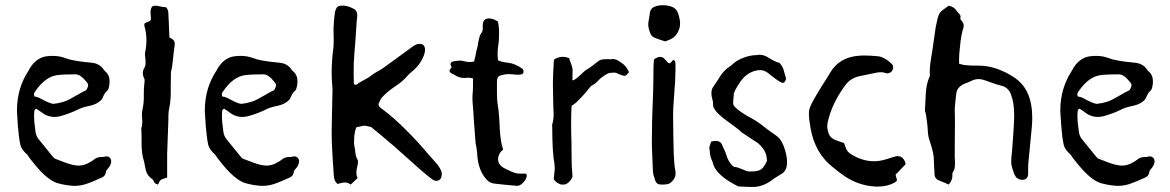

<svg xmlns="http://www.w3.org/2000/svg" viewBox="-20 -722 4578 751"><path d="M118.2 -365.2Q114.3 -359.9 113.3 -356Q112.8 -354 112.8 -352.5Q112.8 -348.1 115.2 -344.2H116.2Q121.6 -344.2 131.3 -340.3L141.1 -335.4L151.9 -329.6Q179.2 -315.9 189 -315.9H189.9Q228.5 -320.3 253.4 -334.5L278.8 -348.6L303.7 -362.8L312.5 -366.7Q317.4 -369.1 319.3 -372.6Q324.7 -382.3 324.7 -389.2Q324.7 -391.1 324.2 -392.6Q323.2 -395.5 321.3 -397.9L317.9 -402.3Q294.9 -431.2 275.9 -431.2H275.4L239.7 -430.7Q219.2 -430.2 204.6 -428.2Q157.2 -422.4 118.2 -365.2ZM415 -90.8Q415 -88.9 414.6 -86.9Q412.6 -74.7 403.3 -64L398.4 -58.1Q395.5 -54.7 395 -52.2Q393.6 -38.6 384.8 -31.2Q381.3 -28.8 376 -26.4L366.7 -22.5L348.1 -14.2L329.6 -6.8Q300.3 4.9 273.4 4.9H267.6Q238.8 3.4 207.5 -4.9Q173.8 -13.7 131.3 -60.5L120.6 -72.8L110.4 -85.4Q96.2 -102.1 86.9 -116.7Q64.5 -136.7 60.1 -153.8Q53.7 -181.6 49.8 -230.5Q49.3 -238.3 48.8 -247.6Q48.3 -253.9 47.9 -262.2Q47.4 -276.4 46.9 -277.3L46.4 -285.6V-293.9Q47.4 -377.9 90.8 -444.3Q117.2 -496.1 163.1 -502Q175.3 -503.4 186.5 -503.4Q213.4 -503.4 235.8 -494.6Q252 -488.3 273.4 -484.9L292 -481.9L311 -479.5L326.7 -478L342.3 -476.1Q369.1 -472.7 384.3 -451.7Q388.2 -445.8 391.6 -442.9Q408.7 -429.2 408.7 -403.3Q408.7 -395 406.7 -384.8Q405.8 -378.9 403.8 -374Q400.9 -367.7 397.9 -365.7Q391.6 -361.3 385.7 -349.1L381.3 -339.4Q378.9 -334 376 -331.1Q362.3 -315.9 333.5 -308.6L321.8 -306.2L310.1 -303.2Q296.9 -299.8 287.6 -294.9Q256.8 -279.3 217.8 -268.1Q205.6 -264.6 193.4 -264.6Q164.6 -264.6 141.1 -283.7L131.3 -290.5L121.6 -296.9Q117.2 -295.4 115.2 -291.5L114.3 -287.6L113.8 -283.7Q113.3 -276.4 113.3 -268.1Q113.3 -256.8 114.3 -244.1L119.1 -205.1Q121.6 -188 133.8 -174.3L183.6 -112.8L189.5 -106Q192.9 -102.1 195.8 -101.1L216.3 -93.3L237.3 -85.4Q261.2 -76.7 279.8 -74.7Q283.2 -74.2 287.1 -74.2Q311 -74.2 333 -88.4L339.8 -92.3L346.7 -97.2Q358.9 -107.9 376 -107.9H378.9L385.7 -108.4L392.6 -109.9Q394.5 -110.4 396.5 -110.4Q402.3 -110.4 405.8 -107.9Q415 -102.1 415 -90.8Z M660.6 -562.5Q663.6 -557.6 663.6 -550.3Q663.6 -545.9 662.6 -540.5L659.2 -515.6L656.7 -490.2Q653.8 -459 648.9 -440.4Q648.4 -437.5 648.4 -433.6V-418L647.9 -388.7V-359.4Q647.5 -323.7 642.1 -300.3Q639.2 -288.6 638.7 -271.5V-256.3L638.2 -241.7L633.8 -118.2V-27.3L621.1 -23.4Q613.3 -21 609.4 -18.6Q606 -16.1 603 -10.3L600.6 -5.4L597.7 0L590.3 -2.9Q586.9 -4.4 585.4 -5.9L583 -9.8L581.1 -14.2Q578.6 -19 576.2 -21Q556.6 -33.2 550.3 -56.2L546.4 -75.7Q544.4 -88.4 542 -95.2Q534.2 -120.6 533.7 -157.7V-189.5L532.7 -220.7Q536.6 -230.5 536.6 -245.6Q536.6 -250.5 536.1 -255.4L535.2 -272.9Q535.2 -282.7 536.6 -290Q542.5 -316.4 542.5 -338.9V-355Q542.5 -364.7 543 -377L545.9 -409.2Q545.9 -411.1 544.4 -414.1L542 -419.4Q538.6 -428.2 538.6 -436Q538.6 -446.3 543.9 -455.1Q548.8 -462.9 549.3 -473.1V-481.9L548.8 -490.7L547.4 -503.4Q546.9 -507.3 546.9 -510.3Q546.9 -513.2 547.4 -515.6Q552.7 -540.5 552.7 -564.5Q552.7 -593.8 544.4 -622.1V-626L545.4 -628.4L545.9 -631.3L556.2 -635.7L567.4 -640.1L569.3 -644L570.3 -647.9L569.8 -659.2L568.8 -670.4V-674.3Q568.8 -689.5 576.2 -697.3Q581.1 -699.7 586.9 -699.7H590.3L597.2 -698.7L604 -697.3L616.7 -694.8L623.5 -694.3L631.3 -692.9L633.3 -689L635.3 -684.6Q637.7 -679.2 638.2 -675.8L640.6 -626.5L642.6 -576.2L647 -573.2L652.3 -570.3Q658.7 -566.4 660.6 -562.5Z M853 -365.2Q849.1 -359.9 848.1 -356Q847.7 -354 847.7 -352.5Q847.7 -348.1 850.1 -344.2H851.1Q856.4 -344.2 866.2 -340.3L876 -335.4L886.7 -329.6Q914.1 -315.9 923.8 -315.9H924.8Q963.4 -320.3 988.3 -334.5L1013.7 -348.6L1038.6 -362.8L1047.4 -366.7Q1052.2 -369.1 1054.2 -372.6Q1059.6 -382.3 1059.6 -389.2Q1059.6 -391.1 1059.1 -392.6Q1058.1 -395.5 1056.2 -397.9L1052.7 -402.3Q1029.8 -431.2 1010.7 -431.2H1010.3L974.6 -430.7Q954.1 -430.2 939.5 -428.2Q892.1 -422.4 853 -365.2ZM1149.9 -90.8Q1149.9 -88.9 1149.4 -86.9Q1147.5 -74.7 1138.2 -64L1133.3 -58.1Q1130.4 -54.7 1129.9 -52.2Q1128.4 -38.6 1119.6 -31.2Q1116.2 -28.8 1110.8 -26.4L1101.6 -22.5L1083 -14.2L1064.5 -6.8Q1035.2 4.9 1008.3 4.9H1002.4Q973.6 3.4 942.4 -4.9Q908.7 -13.7 866.2 -60.5L855.5 -72.8L845.2 -85.4Q831.1 -102.1 821.8 -116.7Q799.3 -136.7 794.9 -153.8Q788.6 -181.6 784.7 -230.5Q784.2 -238.3 783.7 -247.6Q783.2 -253.9 782.7 -262.2Q782.2 -276.4 781.7 -277.3L781.2 -285.6V-293.9Q782.2 -377.9 825.7 -444.3Q852.1 -496.1 897.9 -502Q910.2 -503.4 921.4 -503.4Q948.2 -503.4 970.7 -494.6Q986.8 -488.3 1008.3 -484.9L1026.9 -481.9L1045.9 -479.5L1061.5 -478L1077.1 -476.1Q1104 -472.7 1119.1 -451.7Q1123 -445.8 1126.5 -442.9Q1143.6 -429.2 1143.6 -403.3Q1143.6 -395 1141.6 -384.8Q1140.6 -378.9 1138.7 -374Q1135.7 -367.7 1132.8 -365.7Q1126.5 -361.3 1120.6 -349.1L1116.2 -339.4Q1113.8 -334 1110.8 -331.1Q1097.2 -315.9 1068.4 -308.6L1056.6 -306.2L1044.9 -303.2Q1031.7 -299.8 1022.5 -294.9Q991.7 -279.3 952.6 -268.1Q940.4 -264.6 928.2 -264.6Q899.4 -264.6 876 -283.7L866.2 -290.5L856.4 -296.9Q852.1 -295.4 850.1 -291.5L849.1 -287.6L848.6 -283.7Q848.1 -276.4 848.1 -268.1Q848.1 -256.8 849.1 -244.1L854 -205.1Q856.4 -188 868.7 -174.3L918.5 -112.8L924.3 -106Q927.7 -102.1 930.7 -101.1L951.2 -93.3L972.2 -85.4Q996.1 -76.7 1014.6 -74.7Q1018.1 -74.2 1022 -74.2Q1045.9 -74.2 1067.9 -88.4L1074.7 -92.3L1081.5 -97.2Q1093.8 -107.9 1110.8 -107.9H1113.8L1120.6 -108.4L1127.4 -109.9Q1129.4 -110.4 1131.3 -110.4Q1137.2 -110.4 1140.6 -107.9Q1149.9 -102.1 1149.9 -90.8Z M1706.1 -52.2Q1708 -47.4 1708 -41.5Q1708 -36.1 1706.1 -29.3Q1703.6 -19 1692.9 -15.6Q1689.5 -14.6 1686 -14.6Q1679.2 -14.6 1672.9 -19Q1649.9 -35.6 1627.4 -55.7L1575.7 -101.6L1524.4 -147.5Q1518.6 -151.9 1514.6 -155.8L1503.4 -165Q1489.7 -176.8 1478.5 -186.5Q1447.3 -212.9 1431.6 -225.1Q1411.1 -230.5 1404.8 -230.5H1403.8Q1402.3 -230 1394 -228.5L1386.2 -226.6Q1380.9 -225.6 1374.5 -224.6Q1368.2 -213.9 1365.7 -187.5Q1364.7 -175.3 1364.7 -166.5Q1364.7 -156.2 1366.2 -149.9L1368.7 -137.2L1370.1 -124Q1372.1 -108.4 1377.9 -98.6Q1380.4 -94.7 1380.4 -88.9Q1380.4 -86.4 1379.9 -83.5L1378.4 -74.7L1376.5 -66.4Q1374 -55.2 1374 -46.4Q1374 -34.2 1378.9 -25.9L1365.7 -13.2L1358.9 -6.8L1351.6 0Q1341.3 -8.3 1328.6 -8.3H1325.7Q1320.3 -7.8 1313 -5.9L1300.3 -2.4Q1286.6 -12.7 1285.6 -36.6L1281.2 -101.6L1277.8 -166.5L1277.3 -214.8L1278.3 -263.7L1280.3 -356.9L1280.8 -370.6L1279.8 -383.8Q1277.3 -409.7 1277.3 -437.5Q1277.3 -484.4 1284.2 -537.1Q1285.2 -545.4 1285.2 -563V-575.7L1284.7 -596.7V-614.3L1286.6 -644.5L1290 -674.3Q1291 -680.2 1295.9 -689.9L1297.4 -692.4L1298.8 -694.3Q1301.3 -696.8 1303.7 -697.8Q1312 -700.2 1320.3 -700.2Q1341.3 -700.2 1365.2 -686.5Q1377 -680.2 1377.4 -663.6Q1377.4 -658.2 1376.5 -649.4L1375.5 -642.1L1375 -635.7Q1373.5 -611.3 1369.6 -555.2L1366.2 -513.7Q1364.7 -490.7 1363.8 -475.1Q1363.3 -458 1363.3 -433.6L1364.3 -392.6Q1368.2 -390.6 1371.6 -390.6Q1373.5 -390.6 1375.5 -391.6L1379.4 -394L1382.3 -397Q1383.8 -398.4 1404.3 -409.2L1411.6 -413.6L1418.5 -417Q1424.8 -420.9 1425.8 -421.9Q1442.4 -435.1 1453.6 -440.9L1458.5 -443.4Q1461.9 -444.8 1464.8 -446.8Q1472.2 -451.2 1482.9 -459Q1501 -472.2 1512.2 -480Q1516.1 -483.4 1520 -485.8L1526.9 -490.7Q1542.5 -502 1570.3 -522.5L1583.5 -532.2L1597.2 -542Q1608.9 -550.3 1621.1 -550.3H1622.6Q1634.8 -550.3 1639.6 -541Q1642.6 -535.2 1642.6 -527.3Q1642.6 -509.8 1627 -482.4Q1616.2 -464.4 1598.6 -448.2L1591.8 -442.4L1585.9 -437.5Q1579.6 -431.6 1576.7 -428.7Q1563 -412.6 1548.3 -400.4Q1542.5 -396 1535.6 -391.1L1522.9 -382.3Q1491.2 -360.8 1470.2 -336.4Q1468.3 -333.5 1465.3 -326.2L1462.9 -320.3L1460.4 -315.4Q1460.4 -308.6 1465.8 -302.7L1471.2 -298.3L1477.1 -293.9Q1519.5 -262.7 1571.3 -210.4Q1615.7 -166.5 1654.8 -119.1L1672.9 -99.1L1690.4 -79.1Q1701.7 -64.5 1706.1 -52.2Z M2033.7 -43Q2040.5 -42.5 2040.5 -35.6V-34.7Q2040 -27.3 2034.2 -17.6Q2027.8 -7.8 2019.5 -1.5Q2010.7 4.9 2002.9 4.9H2002Q1950.2 0.5 1913.1 -3.9Q1895.5 -6.3 1884.3 -18.6Q1848.6 -56.2 1846.2 -125.5Q1845.7 -132.3 1843.8 -143.6L1840.3 -161.6Q1837.9 -186 1834 -244.6L1832.5 -267.6L1831.1 -290Q1829.1 -314.5 1828.1 -327.6V-347.7L1829.6 -367.2Q1830.1 -374 1830.1 -390.1V-403.3L1830.6 -415.5Q1826.7 -415.5 1823.7 -416.5L1818.8 -417.5Q1815.9 -418 1813.5 -418H1811.5Q1804.2 -417 1797.9 -417Q1775.9 -417 1761.2 -427.2L1753.9 -431.2L1746.6 -434.6Q1738.3 -439.5 1738.3 -445.3Q1738.3 -448.7 1741.7 -452.6Q1746.6 -458 1746.6 -458.5Q1746.6 -459 1745.6 -460.4L1745.1 -462.4L1743.7 -464.8Q1742.2 -468.3 1742.2 -471.2Q1742.2 -481 1758.3 -482.9Q1771.5 -484.9 1780.3 -484.9Q1789.6 -484.9 1793.9 -482.9Q1804.7 -479.5 1817.4 -479.5Q1825.2 -479.5 1834 -481L1836.4 -490.2L1838.9 -500Q1840.8 -512.2 1843.3 -522L1844.2 -526.4L1845.7 -530.8L1848.6 -543.5L1850.6 -556.6L1853.5 -570.3Q1856.9 -585.4 1864.7 -595.7Q1867.7 -600.1 1868.2 -608.4V-622.1Q1869.1 -649.9 1892.1 -649.9Q1898.9 -649.9 1907.7 -647.5Q1911.6 -646.5 1917 -643.6L1921.9 -641.1L1927.2 -638.7Q1932.1 -620.1 1932.1 -590.8Q1932.1 -578.6 1931.2 -564Q1930.7 -555.2 1929.2 -545.9L1928.2 -538.6L1927.2 -531.7Q1926.3 -522.5 1926.3 -513.2Q1926.3 -506.3 1926.8 -499L1927.2 -493.2L1927.7 -486.3Q1940.9 -479.5 1967.3 -476.6Q1995.1 -473.6 2022.5 -453.6Q2025.4 -452.1 2026.9 -447.8Q2027.8 -444.8 2027.8 -442.4V-440.4Q2026.9 -430.7 2013.2 -430.2L2002.9 -429.7L1985.8 -431.2Q1978 -432.1 1970.2 -432.1Q1949.7 -432.1 1931.6 -424.3Q1923.8 -417.5 1923.8 -403.3V-353.5Q1924.3 -324.7 1927.7 -305.7Q1930.7 -291 1932.1 -266.6L1933.6 -244.1L1934.6 -221.2Q1938 -162.6 1948.2 -137.7L1941.9 -131.3Q1938.5 -127.9 1936.5 -125Q1928.2 -112.3 1928.2 -99.6Q1928.2 -94.2 1929.7 -88.9Q1935.5 -71.3 1957.5 -61.5L1968.3 -56.6L1979.5 -51.3Q1993.2 -45.4 2002.9 -43.5Q2006.3 -43 2012.2 -43Z M2176.3 0Q2172.4 0 2160.2 -6.8Q2146 -17.1 2146 -22.9L2147.5 -37.1Q2149.9 -55.7 2149.9 -65.4Q2149.9 -73.2 2148.9 -79.6Q2140.1 -127 2140.1 -222.7Q2140.1 -232.9 2139.6 -234.4Q2145.5 -252 2145.5 -275.4L2144 -315.4L2142.6 -396Q2142.6 -425.8 2146.5 -486.3Q2147 -490.7 2159.7 -495.6Q2170.4 -499.5 2176.8 -499.5H2189Q2197.8 -497.6 2206.1 -494.6L2210 -482.4Q2219.7 -459 2219.7 -447.8Q2219.2 -437.5 2219.2 -422.9Q2219.2 -413.1 2218.8 -408.2Q2219.2 -407.7 2220.2 -407.7Q2228 -407.7 2252.9 -431.2Q2256.8 -434.6 2259.8 -438L2268.6 -445.8L2283.2 -455.1L2297.4 -464.8Q2321.8 -485.4 2329.8 -488Q2337.9 -490.7 2355.5 -490.7L2368.7 -490.2Q2372.6 -491.2 2376.5 -491.2Q2391.1 -491.2 2406.7 -479Q2428.2 -467.3 2440.4 -439.9Q2428.7 -425.3 2423.8 -425.3Q2419.4 -425.3 2410.2 -428.5Q2400.9 -431.6 2391.1 -436.5Q2387.7 -438 2383.3 -438Q2377.4 -438 2366.7 -437Q2357.9 -436.5 2341.3 -424.8Q2328.6 -416 2322.8 -409.7Q2310.1 -394.5 2291.5 -385.3Q2239.7 -320.3 2215.8 -308.1Q2213.9 -279.8 2213.9 -240.2Q2213.9 -205.6 2215.3 -162.6Q2215.8 -141.1 2215.8 -109.4Q2215.8 -87.9 2216.3 -74.7L2219.2 -33.2Q2219.2 -24.9 2209 -13.7Q2198.7 -2.4 2189.5 -0.5Z M2632.3 -669.9Q2640.1 -647 2640.1 -629.4Q2640.1 -619.6 2637.7 -611.8Q2627.4 -576.7 2595.7 -565.4Q2592.8 -564.5 2582 -560.1L2571.3 -563.5L2561 -566.9Q2548.8 -570.8 2541 -574.2Q2529.8 -579.1 2525.9 -586.9Q2515.6 -609.4 2515.6 -627Q2515.6 -630.9 2516.1 -634.8L2519.5 -654.8L2522.5 -674.8Q2525.9 -692.4 2548.8 -698.7Q2560.5 -701.7 2572.8 -701.7Q2585 -701.7 2597.7 -698.7Q2624.5 -692.9 2632.3 -669.9ZM2615.2 -122.6 2617.2 -89.4Q2618.2 -71.3 2621.1 -56.6Q2622.6 -50.8 2622.6 -44.9Q2622.6 -22 2601.1 -5.9Q2595.7 -2 2583 -0.5Q2577.6 0 2571.8 0Q2566.4 0 2561 -0.5Q2547.4 -2.4 2543 -15.6L2540 -25.9L2536.6 -35.6Q2533.7 -47.4 2533.7 -56.6L2531.7 -103.5L2529.8 -149.9V-174.3Q2529.8 -211.9 2530.8 -256.3L2534.7 -363.3L2535.6 -409.7L2536.1 -456.1L2536.6 -472.7L2538.1 -489.7L2544.9 -494.1Q2548.8 -496.6 2552.2 -497.6Q2557.6 -499.5 2562 -499.5Q2572.8 -499.5 2580.6 -490.2L2586.9 -483.4L2593.3 -476.1Q2593.8 -475.6 2596.2 -475.1L2600.1 -474.1L2606.4 -480.5L2613.3 -487.8Q2619.6 -485.8 2621.1 -480.5L2622.1 -470.7V-458Q2622.1 -407.7 2615.7 -332.5Q2612.8 -300.3 2612.8 -273.9V-266.6Q2613.3 -191.4 2615.2 -122.6Z M2925.3 9.3Q2906.7 9.3 2868.2 7.3Q2787.6 -32.2 2770.5 -76.7Q2769 -85.9 2764.6 -94.7Q2758.8 -106.4 2756.8 -122.1Q2756.8 -132.3 2754.4 -142.1V-143.1Q2754.4 -148.9 2761.7 -168Q2771.5 -170.9 2779.3 -170.9Q2798.8 -170.9 2805.2 -153.8L2808.1 -146.5Q2816.9 -128.9 2818.4 -123.5Q2825.7 -100.6 2830.1 -93.8Q2844.2 -68.8 2855.5 -68.8Q2863.8 -68.4 2885.3 -59.1Q2901.9 -51.3 2909.2 -51.3H2917.5Q2944.8 -51.3 2957 -59.6Q2967.3 -66.4 2978.5 -89.4Q2980 -91.8 2980 -96.2L2978.5 -107.4Q2975.1 -135.3 2944.8 -162.1L2880.4 -204.6Q2874 -212.9 2833 -242.2Q2769 -287.1 2769 -311.5Q2769 -324.2 2768.1 -326.7Q2762.7 -344.7 2762.7 -357.9Q2762.7 -369.1 2766.6 -377.4Q2769.5 -382.8 2778.8 -395.8Q2788.1 -408.7 2796.4 -422.9Q2803.2 -435.1 2823.2 -454.1Q2839.4 -464.8 2843.8 -469.2Q2860.8 -485.8 2887.9 -496.1Q2915 -506.3 2938.5 -506.3Q2944.8 -507.8 2950.7 -507.8Q2968.3 -507.8 2984.9 -497.1Q3011.7 -480 3028.8 -476.1Q3039.1 -465.3 3043.9 -452.1Q3051.3 -425.8 3053 -420.9Q3054.7 -416 3054.7 -413.6Q3053.7 -407.7 3048.8 -401.4Q3046.4 -397.9 3042.5 -397.9Q3031.2 -397.9 2987.8 -433.6Q2971.2 -447.8 2953.1 -447.8Q2908.7 -446.3 2877.4 -404.8Q2849.6 -364.3 2849.6 -350.6Q2849.6 -349.1 2850.6 -348.1Q2850.6 -345.7 2849.1 -339.8Q2847.7 -330.1 2847.7 -323.2Q2847.7 -315.9 2849.1 -311.5Q2852.5 -303.7 2869.1 -291Q2891.6 -273.9 2914.6 -262.2Q2935.1 -251.5 2955.1 -236.8Q2983.4 -213.9 3002.4 -201.2Q3026.9 -185.1 3031.2 -176.8Q3046.4 -156.7 3055.2 -117.7Q3058.6 -101.6 3058.6 -88.4Q3058.6 -57.6 3041 -44.4L3008.8 -24.4Q2967.3 9.3 2925.3 9.3Z M3522.5 -80.1 3502.4 -59.1 3492.7 -48.8 3482.9 -39.1Q3487.8 -21 3488.8 -16.6L3485.4 -12.7Q3483.4 -10.3 3481.4 -9.3Q3452.6 7.8 3413.6 7.8H3407.2Q3337.4 5.4 3276.9 -37.6L3257.3 -52.2L3238.3 -67.4Q3168.5 -121.6 3150.9 -218.3L3149.9 -225.1Q3144 -255.9 3144 -275.4Q3144 -286.1 3145.5 -293.5Q3149.4 -311 3176.8 -356.4L3189 -376.5L3201.2 -396Q3217.3 -420.4 3225.6 -435.1Q3261.7 -499.5 3343.3 -504.4Q3350.6 -504.9 3359.4 -504.9Q3382.3 -504.9 3414.1 -502Q3439 -499.5 3467.8 -472.2Q3473.6 -466.8 3473.6 -459Q3473.6 -453.1 3470.2 -446.3Q3467.3 -440.4 3459.5 -437Q3455.1 -435.1 3450.7 -435.1Q3446.8 -435.1 3443.4 -436.5Q3435.1 -439.5 3424.8 -439.5Q3414.6 -439.5 3401.9 -436.5L3343.3 -424.3Q3306.6 -417 3285.6 -387.7Q3232.4 -315.4 3216.8 -240.2Q3215.8 -234.4 3215.8 -228Q3215.8 -211.4 3224.1 -193.8Q3229.5 -183.6 3241.2 -177.7Q3248 -173.8 3259.3 -169.9L3270 -166.5L3281.7 -162.1L3284.7 -153.3L3288.1 -144Q3293.9 -127.4 3309.6 -118.2Q3354 -91.3 3398.4 -91.3Q3422.9 -91.3 3447.8 -99.6Q3465.3 -105.5 3481.4 -109.9Q3486.8 -111.3 3491.7 -111.3Q3507.3 -111.3 3516.6 -96.2Q3518.6 -93.3 3520 -88.9Z M4013.2 -313.5Q4017.6 -288.6 4017.6 -260.7Q4017.6 -242.2 4015.6 -221.7L4002 -81.1L4001.5 -61V-41Q4001 -22.5 3983.9 -19Q3981.4 -18.6 3979 -18.6Q3973.6 -18.6 3967.3 -20.5Q3958 -23.9 3954.1 -29.3Q3947.3 -39.1 3944.8 -47.9L3939 -65.9Q3936 -76.2 3935.5 -84V-90.8Q3935.5 -97.7 3936 -106.9L3938.5 -129.9L3943.4 -197.3Q3946.3 -237.3 3946.8 -264.6V-273.9Q3946.8 -322.8 3933.1 -355.5Q3922.4 -381.8 3893.6 -387.7Q3880.9 -390.6 3863.3 -397L3848.1 -402.3L3833.5 -407.7Q3819.8 -412.6 3807.6 -412.6Q3792 -412.6 3777.8 -404.8Q3772.9 -402.3 3764.2 -398.9L3750.5 -393.6Q3723.1 -380.4 3720.7 -356.9L3718.3 -337.9L3716.3 -318.4Q3714.4 -302.7 3714.4 -289.6Q3714.4 -284.7 3714.8 -279.8L3715.3 -238.3L3714.8 -196.3L3714.4 -107.4L3715.3 -92.3V-77.6Q3715.3 -60.1 3707 -48.3Q3705.1 -45.4 3705.1 -40V-31.2Q3704.6 -17.1 3690.9 0L3681.2 -4.4L3672.4 -8.3Q3662.1 -12.7 3655.3 -15.1Q3635.3 -22 3635.3 -42L3634.8 -55.2L3633.8 -67.9Q3632.8 -84.5 3632.8 -93.8V-96.7Q3632.8 -123 3616.7 -169.9Q3609.9 -188.5 3608.9 -212.4Q3608.4 -226.1 3606 -245.1L3601.1 -278.3L3599.1 -283.7Q3597.7 -287.1 3597.7 -289.1L3599.6 -322.3L3601.1 -355.5Q3603.5 -394 3615.2 -420.4L3616.7 -422.9L3617.2 -425.3Q3616.7 -432.1 3616.7 -439.5Q3616.7 -454.6 3618.7 -472.2L3622.1 -495.6L3626 -519L3632.8 -565.9L3639.6 -613.3L3641.1 -621.6L3643.1 -630.4L3647.9 -651.9Q3651.4 -664.1 3656.2 -671.9Q3661.1 -678.7 3672.4 -686.5L3682.1 -693.4L3691.4 -699.7Q3712.4 -694.8 3720.7 -681.2Q3722.2 -678.2 3725.6 -674.8L3731.4 -668.5Q3737.3 -662.6 3737.3 -656.2Q3737.3 -654.8 3736.8 -653.3Q3736.3 -651.9 3736.3 -650.9Q3736.3 -645.5 3741.7 -640.1Q3749.5 -632.3 3749.5 -621.6Q3749.5 -616.2 3747.6 -610.4Q3740.7 -589.8 3737.3 -562L3734.9 -538.1L3732.4 -513.7L3731.4 -493.7V-473.1L3740.7 -470.2Q3746.6 -468.3 3750.5 -467.8L3774.4 -465.8Q3783.7 -465.3 3791 -465.3H3807.6Q3867.2 -465.3 3929.2 -430.2L3934.6 -426.8Q3999 -391.6 4013.2 -313.5Z M4199.2 -365.2Q4195.3 -359.9 4194.3 -356Q4193.8 -354 4193.8 -352.5Q4193.8 -348.1 4196.3 -344.2H4197.3Q4202.6 -344.2 4212.4 -340.3L4222.2 -335.4L4232.9 -329.6Q4260.3 -315.9 4270 -315.9H4271Q4309.6 -320.3 4334.5 -334.5L4359.9 -348.6L4384.8 -362.8L4393.6 -366.7Q4398.4 -369.1 4400.4 -372.6Q4405.8 -382.3 4405.8 -389.2Q4405.8 -391.1 4405.3 -392.6Q4404.3 -395.5 4402.3 -397.9L4398.9 -402.3Q4376 -431.2 4356.9 -431.2H4356.4L4320.8 -430.7Q4300.3 -430.2 4285.6 -428.2Q4238.3 -422.4 4199.2 -365.2ZM4496.1 -90.8Q4496.1 -88.9 4495.6 -86.9Q4493.7 -74.7 4484.4 -64L4479.5 -58.1Q4476.6 -54.7 4476.1 -52.2Q4474.6 -38.6 4465.8 -31.2Q4462.4 -28.8 4457 -26.4L4447.8 -22.5L4429.2 -14.2L4410.6 -6.8Q4381.3 4.9 4354.5 4.9H4348.6Q4319.8 3.4 4288.6 -4.9Q4254.9 -13.7 4212.4 -60.5L4201.7 -72.8L4191.4 -85.4Q4177.2 -102.1 4168 -116.7Q4145.5 -136.7 4141.1 -153.8Q4134.8 -181.6 4130.9 -230.5Q4130.4 -238.3 4129.9 -247.6Q4129.4 -253.9 4128.9 -262.2Q4128.4 -276.4 4127.9 -277.3L4127.4 -285.6V-293.9Q4128.4 -377.9 4171.9 -444.3Q4198.2 -496.1 4244.1 -502Q4256.3 -503.4 4267.6 -503.4Q4294.4 -503.4 4316.9 -494.6Q4333 -488.3 4354.5 -484.9L4373 -481.9L4392.1 -479.5L4407.7 -478L4423.3 -476.1Q4450.2 -472.7 4465.3 -451.7Q4469.2 -445.8 4472.7 -442.9Q4489.7 -429.2 4489.7 -403.3Q4489.7 -395 4487.8 -384.8Q4486.8 -378.9 4484.9 -374Q4481.9 -367.7 4479 -365.7Q4472.7 -361.3 4466.8 -349.1L4462.4 -339.4Q4460 -334 4457 -331.1Q4443.4 -315.9 4414.6 -308.6L4402.8 -306.2L4391.1 -303.2Q4377.9 -299.8 4368.7 -294.9Q4337.9 -279.3 4298.8 -268.1Q4286.6 -264.6 4274.4 -264.6Q4245.6 -264.6 4222.2 -283.7L4212.4 -290.5L4202.6 -296.9Q4198.2 -295.4 4196.3 -291.5L4195.3 -287.6L4194.8 -283.7Q4194.3 -276.4 4194.3 -268.1Q4194.3 -256.8 4195.3 -244.1L4200.2 -205.1Q4202.6 -188 4214.8 -174.3L4264.6 -112.8L4270.5 -106Q4273.9 -102.1 4276.9 -101.1L4297.4 -93.3L4318.4 -85.4Q4342.3 -76.7 4360.8 -74.7Q4364.3 -74.2 4368.2 -74.2Q4392.1 -74.2 4414.1 -88.4L4420.9 -92.3L4427.7 -97.2Q4439.9 -107.9 4457 -107.9H4460L4466.8 -108.4L4473.6 -109.9Q4475.6 -110.4 4477.5 -110.4Q4483.4 -110.4 4486.8 -107.9Q4496.1 -102.1 4496.1 -90.8Z"/></svg>

Font: Kurland
Style: Regular
Weight: 400
Designer: GGBot
Version: 0.22